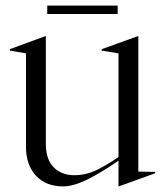

<svg xmlns="http://www.w3.org/2000/svg" viewBox="-20 -652 590 687"><path d="M73 -127V-461L15 -471V-476L143 -523H144V-137Q144 -82 172 -53.5Q200 -25 247 -25Q284 -25 319 -40.5Q354 -56 404 -90V-461L344 -471V-476L474 -523H475V-38L535 -37V-32L405 15H404V-77Q337 -31 289 -8Q241 15 206 15Q144 15 108.5 -23.5Q73 -62 73 -127ZM149 -632H401V-602H149Z"/></svg>

Font: Nyght Serif Light
Style: Regular
Weight: 300
Designer: Maksym Kobuzan
Version: Version 0.410